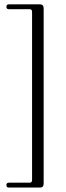

<svg xmlns="http://www.w3.org/2000/svg" viewBox="-20 -749 304 886"><path d="M128 82V-694.5Q128 -706.5 117 -706.5H21Q9.5 -706.5 9.5 -717.5Q9.5 -729 21 -729H164.5Q181.5 -729 181.5 -710.5V98.5Q181.5 116.5 164.5 116.5H21Q9.5 116.5 9.5 105Q9.5 94 21 94H117Q128 94 128 82Z"/></svg>

Font: Fraunces 144pt S050 Light
Style: Regular
Weight: 300
Version: Version 1.000; ttfautohint (v1.8.3)